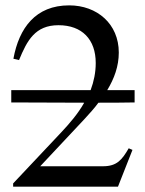

<svg xmlns="http://www.w3.org/2000/svg" viewBox="-20 -696 540 716"><path d="M482 -360H380C406 -403 423 -449 423 -500C423 -607 342 -676 238 -676C113 -676 51 -592 30 -477L51 -472C81 -545 111 -602 198 -602C286 -602 337 -549 337 -461C337 -426 330 -392 318 -360H22V-314L294 -313C271 -272 239 -235 207 -201L29 -12V0H420L474 -137L460 -143C435 -100 416 -76 364 -76H130L295 -252C313 -272 332 -292 347 -313C392 -313 437 -313 482 -314Z"/></svg>

Font: XITS Math
Style: Regular
Weight: 400
Designer: MicroPress Inc., with final additions and corrections provided by Coen Hoffman, Elsevier (retired)
Version: Version 1.302